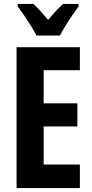

<svg xmlns="http://www.w3.org/2000/svg" viewBox="-20 -953 467 973"><path d="M384.8 0H64V-713.9H384.8V-597.2H201.2V-429.2H372.1V-312H201.2V-119.1H384.8ZM164.6 -772.9Q155.3 -792.5 138.4 -819.6Q121.6 -846.7 103 -873.8Q84.5 -900.9 69.8 -919.9V-933.1H148.9Q165.5 -918 184.6 -897.2Q203.6 -876.5 223.6 -852.1Q246.6 -879.4 263.9 -897.7Q281.2 -916 299.8 -933.1H377.9V-919.9Q363.8 -900.9 345.7 -874.5Q327.6 -848.1 311 -821Q294.4 -793.9 283.7 -772.9Z"/></svg>

Font: Open Sans Condensed
Style: Bold
Weight: 700
Width: 3
Designer: Monotype Design Team
Foundry: Monotype Imaging Inc.
Version: Version 3.003; ttfautohint (v1.8.4)